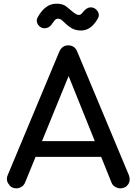

<svg xmlns="http://www.w3.org/2000/svg" viewBox="-20 -1029 743 1049"><path d="M69.3 0Q41 0 26.4 -24.4Q17.6 -37.1 17.6 -51.8Q17.6 -63.5 23.4 -75.2Q116.2 -298.8 303.7 -746.1Q319.3 -781.2 352.5 -781.2Q388.7 -781.2 402.3 -746.1Q496.1 -521.5 683.6 -73.2Q688.5 -60.5 688.5 -49.8Q688.5 -35.2 680.7 -22.5Q666 0 636.7 0Q622.1 0 608.4 -8.8Q594.7 -16.6 588.9 -32.2Q505.9 -237.3 340.8 -648.4Q347.7 -648.4 369.1 -648.4Q305.7 -494.1 117.2 -32.2Q110.4 -15.6 96.7 -7.8Q83 0 69.3 0ZM122.1 -171.9Q131.8 -193.4 162.1 -257.8Q259.8 -257.8 553.7 -257.8Q564.5 -236.3 593.8 -171.9Q475.6 -171.9 122.1 -171.9ZM421.9 -862.3Q396.5 -862.3 375 -873Q353.5 -884.8 335 -903.3Q323.2 -914.1 315.4 -920.9Q306.6 -926.8 296.9 -926.8Q287.1 -926.8 280.3 -919.9Q273.4 -912.1 264.6 -899.4Q255.9 -883.8 240.2 -877.9Q223.6 -871.1 207 -877.9Q190.4 -885.7 183.6 -902.3Q176.8 -918.9 186.5 -935.5Q208 -973.6 233.4 -991.2Q257.8 -1008.8 289.1 -1008.8Q324.2 -1008.8 343.8 -992.2Q364.3 -975.6 377 -964.8Q388.7 -955.1 396.5 -951.2Q404.3 -947.3 411.1 -947.3Q421.9 -947.3 432.6 -961.9Q444.3 -977.5 460 -985.4Q475.6 -992.2 493.2 -985.4Q511.7 -975.6 517.6 -959Q524.4 -942.4 512.7 -924.8Q493.2 -891.6 470.7 -877Q449.2 -862.3 421.9 -862.3Z"/></svg>

Font: Abed
Style: Bold
Weight: 700
Designer: Johan Aakerlund
Version: Version 3.105